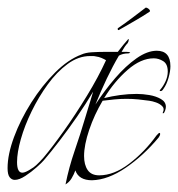

<svg xmlns="http://www.w3.org/2000/svg" viewBox="-23 -463 470 507"><path d="M150 24Q159 -21 174 -64.5Q189 -108 202 -152L223 -221Q204 -189 180.5 -155Q157 -121 134 -91Q111 -61 93 -40Q88 -34 74 -21.5Q60 -9 44 1.5Q28 12 16 12Q8 12 2.5 5Q-3 -2 -3 -19Q-3 -55 14 -101Q31 -147 59.5 -192Q88 -237 122.5 -271.5Q157 -306 192 -319Q203 -324 219.5 -325Q236 -326 252 -326H288Q294 -334 303 -345Q312 -356 315 -359L316 -360Q317 -360 317 -358Q317 -354 314 -349Q310 -345 306 -339Q302 -333 298 -326Q306 -326 311.5 -326Q317 -326 319 -325Q322 -325 320 -323.5Q318 -322 316 -322Q301 -322 291 -316Q275 -289 259 -255.5Q243 -222 229 -187Q253 -224 281 -256.5Q309 -289 337.5 -309Q366 -329 391 -329Q427 -329 427 -288Q427 -275 422 -257.5Q417 -240 409 -229Q405 -222 401 -222.5Q397 -223 400 -226Q408 -235 414 -248Q420 -261 420 -274Q420 -294 408 -301.5Q396 -309 383 -309Q349 -309 314 -278.5Q279 -248 252 -204Q272 -209 294 -212Q316 -215 338 -215Q354 -215 371.5 -212Q389 -209 402 -201.5Q415 -194 415 -181Q415 -177 413 -171Q411 -165 408.5 -164Q406 -163 407 -166Q412 -176 405.5 -182.5Q399 -189 389 -192.5Q379 -196 371 -197Q357 -199 342 -200.5Q327 -202 311 -202Q295 -202 279.5 -200.5Q264 -199 248 -197Q226 -160 212.5 -120Q199 -80 199 -51Q199 -28 208.5 -14Q218 0 239 0Q278 0 318.5 -31Q359 -62 390 -105Q396 -112 398 -112Q400 -112 400 -109Q400 -106 396 -100Q356 -52 309 -20Q262 12 220 13Q185 13 176 -13Q172 -2 166 8Q160 18 150 24ZM36 -7Q44 -7 59 -17Q71 -23 92 -47Q114 -73 145 -116.5Q176 -160 206.5 -210Q237 -260 257 -304Q252 -307 245 -310Q238 -313 230 -314Q226 -315 222.5 -315Q219 -315 215 -315Q184 -315 155.5 -294Q127 -273 103 -240Q79 -207 60.5 -169Q42 -131 32 -95.5Q22 -60 22 -35Q22 -7 36 -7ZM293 -385Q289 -382 288 -385Q287 -388 289 -389Q308 -402 326.5 -416Q345 -430 362 -443Q365 -443 369 -440Q373 -437 373 -434Q373 -433 372.5 -432.5Q372 -432 372 -432Q354 -420 330.5 -406.5Q307 -393 293 -385Z"/></svg>

Font: Explora
Style: Regular
Weight: 400
Designer: Robert E. Leuschke
Foundry: Robert E. Leuschke
Version: Version 1.010